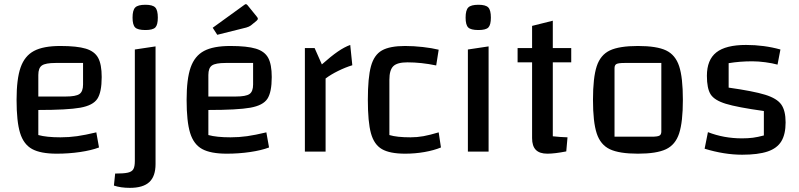

<svg xmlns="http://www.w3.org/2000/svg" viewBox="-20 -732 3858 927"><path d="M445 -93 458 -20Q421 -6 366.5 2Q312 10 254 10Q176 10 135 -12.5Q94 -35 77 -90Q60 -145 60 -250Q60 -351 79.5 -406.5Q99 -462 144 -486Q189 -510 271 -510Q352 -510 394.5 -497Q437 -484 454 -452.5Q471 -421 471 -360Q471 -287 450 -255Q429 -223 367.5 -212Q306 -201 165 -201V-80Q205 -69 272 -69Q313 -69 352 -74.5Q391 -80 445 -93ZM165 -370V-266H297Q346 -266 363.5 -278Q381 -290 381 -324V-428H248Q200 -428 182.5 -416Q165 -404 165 -370Z M541 0ZM530 164 536 106Q578 106 597.5 101.5Q617 97 624 84.5Q631 72 631 45V-493L731 -508V60Q731 119 701 147Q671 175 607 175Q563 175 530 164ZM620 -647Q620 -683 633 -696Q646 -709 682 -709Q717 -709 729.5 -696Q742 -683 742 -647Q742 -612 730 -599.5Q718 -587 682 -587Q645 -587 632.5 -599.5Q620 -612 620 -647Z M881 0ZM1266 -93 1279 -20Q1242 -6 1187.5 2Q1133 10 1075 10Q997 10 956 -12.5Q915 -35 898 -90Q881 -145 881 -250Q881 -351 900.5 -406.5Q920 -462 965 -486Q1010 -510 1092 -510Q1173 -510 1215.5 -497Q1258 -484 1275 -452.5Q1292 -421 1292 -360Q1292 -287 1271 -255Q1250 -223 1188.5 -212Q1127 -201 986 -201V-80Q1026 -69 1093 -69Q1134 -69 1173 -74.5Q1212 -80 1266 -93ZM986 -370V-266H1118Q1167 -266 1184.5 -278Q1202 -290 1202 -324V-428H1069Q1021 -428 1003.5 -416Q986 -404 986 -370ZM1007 -598 1159 -708Q1164 -712 1167 -712Q1171 -712 1175 -707L1218 -654Q1225 -646 1225 -642Q1225 -637 1218 -631L1191 -609Q1183 -603 1169 -599L1029 -564Z M1534 -421Q1579 -461 1611 -483Q1643 -505 1671 -515L1681 -417Q1648 -407 1612.5 -389.5Q1577 -372 1552 -353V0H1452V-500H1499Z M1756 -250Q1756 -357 1771 -412Q1786 -467 1824 -488.5Q1862 -510 1936 -510Q1977 -510 2021.5 -505Q2066 -500 2098 -492L2086 -416Q2014 -431 1947 -431Q1898 -431 1879 -412.5Q1860 -394 1860 -347V-80Q1896 -69 1962 -69Q1994 -69 2024.5 -74.5Q2055 -80 2098 -93L2109 -20Q2075 -6 2029.5 2Q1984 10 1936 10Q1862 10 1824 -12Q1786 -34 1771 -88.5Q1756 -143 1756 -250Z M2228 0ZM2339 -508V0H2239V-493ZM2228 -647Q2228 -683 2241 -696Q2254 -709 2290 -709Q2325 -709 2337.5 -696Q2350 -683 2350 -647Q2350 -612 2338 -599.5Q2326 -587 2290 -587Q2253 -587 2240.5 -599.5Q2228 -612 2228 -647Z M2649 -431V-74Q2685 -70 2720 -69L2714 -1Q2658 10 2623 10Q2585 10 2567 -8.5Q2549 -27 2549 -65V-431H2479V-500H2549V-607L2649 -632V-500H2738V-431Z M2843 -250Q2843 -357 2861 -412Q2879 -467 2924.5 -488.5Q2970 -510 3060 -510Q3151 -510 3196 -488.5Q3241 -467 3259 -412.5Q3277 -358 3277 -250Q3277 -143 3259 -88Q3241 -33 3195.5 -11.5Q3150 10 3060 10Q2970 10 2924.5 -11.5Q2879 -33 2861 -88Q2843 -143 2843 -250ZM3125 -72Q3154 -72 3163.5 -77Q3173 -82 3173 -97V-428H2995Q2966 -428 2956.5 -423Q2947 -418 2947 -403V-72Z M3582 -515Q3669 -515 3748 -493L3734 -420Q3709 -427 3675 -431.5Q3641 -436 3612 -436Q3552 -436 3498 -427V-309Q3618 -292 3674.5 -274.5Q3731 -257 3752 -227.5Q3773 -198 3773 -141Q3773 -84 3752.5 -50Q3732 -16 3686 -0.5Q3640 15 3563 15Q3477 15 3382 -14L3398 -94Q3475 -64 3562 -64Q3592 -64 3615 -67Q3638 -70 3668 -78V-196Q3539 -214 3484 -231Q3429 -248 3411 -276.5Q3393 -305 3393 -366Q3393 -443 3438.5 -479Q3484 -515 3582 -515Z"/></svg>

Font: Changa
Style: Regular
Weight: 400
Designer: Eduardo Rodriguez Tunni
Foundry: Eduardo Rodriguez Tunni
Version: Version 2.002; ttfautohint (v1.5.10-5e6f)